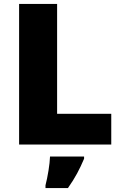

<svg xmlns="http://www.w3.org/2000/svg" viewBox="-20 -734 622 975"><path d="M77 0H545V-156H270V-714H77ZM407 72V61H234C233 99 222 165 211 207V221H325C363 167 384 126 407 72Z"/></svg>

Font: Noto Sans Gujarati Black
Style: Regular
Weight: 900
Designer: Jelle Bosma - Monotype Design Team, Universal Thirst
Foundry: Monotype Imaging Inc.
Version: Version 2.106